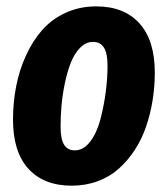

<svg xmlns="http://www.w3.org/2000/svg" viewBox="-20 -568 529 605"><path d="M206.1 17.1Q118.2 17.1 69.6 -36.1Q21 -89.4 21 -190.9Q21 -244.6 30.8 -295.4Q40.5 -346.2 61.5 -392.3Q82.5 -438.5 112.5 -472.9Q142.6 -507.3 186.5 -527.6Q230.5 -547.9 283.2 -547.9Q371.1 -547.9 419.4 -494.4Q467.8 -440.9 467.8 -338.9Q467.8 -294.9 460.9 -252.2Q454.1 -209.5 440.4 -169.4Q426.8 -129.4 404.8 -95.7Q382.8 -62 354.5 -36.6Q326.2 -11.2 288.1 2.9Q250 17.1 206.1 17.1ZM215.8 -94.2Q243.2 -94.2 264.2 -121.8Q285.2 -149.4 296.4 -192.1Q307.6 -234.9 313.2 -278.1Q318.8 -321.3 318.8 -360.8Q318.8 -400.4 307.4 -418.2Q295.9 -436 272.9 -436Q250.5 -436 232.4 -417.5Q214.4 -398.9 203.1 -370.4Q191.9 -341.8 184.3 -305.4Q176.8 -269 173.8 -235.1Q170.9 -201.2 170.9 -169.9Q170.9 -129.9 181.9 -112.1Q192.9 -94.2 215.8 -94.2Z"/></svg>

Font: Fira Sans Compressed
Style: Bold Italic
Weight: 700
Width: 3
Italic angle: -8°
Designer: Carrois Corporate & Edenspiekermann AG
Foundry: Carrois Corporate GbR & Edenspiekermann AG
Version: Version 4.203;PS 004.203;hotconv 1.0.88;makeotf.lib2.5.64775